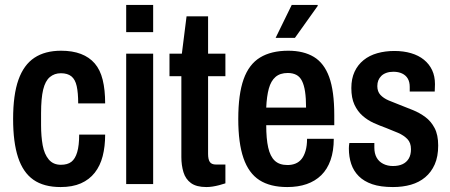

<svg xmlns="http://www.w3.org/2000/svg" viewBox="-20 -744 1819 776"><path d="M225 12Q157 12 115 -17.5Q73 -47 53 -108Q33 -169 33 -263Q33 -361 54.5 -421.5Q76 -482 119 -510.5Q162 -539 227 -539Q273 -539 307 -526Q341 -513 363 -487.5Q385 -462 395 -421.5Q405 -381 405 -326H296Q296 -369 290 -396Q284 -423 268.5 -435.5Q253 -448 226 -448Q200 -448 181.5 -432.5Q163 -417 154.5 -382Q146 -347 146 -286V-238Q146 -193 152.5 -157Q159 -121 177 -99.5Q195 -78 226 -78Q253 -78 268.5 -90Q284 -102 292 -129Q300 -156 300 -200H405Q405 -152 395 -113Q385 -74 363 -46Q341 -18 307 -3Q273 12 225 12Z M490 -614V-724H599V-614ZM490 0V-527H599V0Z M814 12Q774 12 752 -4Q730 -20 721.5 -48Q713 -76 713 -109V-436H665V-527H715L734 -678H821V-527H891V-436H821V-122Q821 -100 828 -89.5Q835 -79 853 -79H891V-3Q879 1 865.5 4.5Q852 8 839 10Q826 12 814 12Z M1141 12Q1072 12 1028.5 -16Q985 -44 964 -105Q943 -166 943 -263Q943 -363 964.5 -423.5Q986 -484 1031 -511.5Q1076 -539 1145 -539Q1207 -539 1248.5 -514Q1290 -489 1310.5 -432.5Q1331 -376 1331 -279V-238H1056Q1056 -183 1064 -147.5Q1072 -112 1090.5 -94.5Q1109 -77 1142 -77Q1160 -77 1174.5 -83Q1189 -89 1199 -101.5Q1209 -114 1215 -134.5Q1221 -155 1221 -183H1329Q1329 -134 1316 -97Q1303 -60 1278.5 -36Q1254 -12 1219.5 0Q1185 12 1141 12ZM1056 -309H1217Q1217 -347 1213 -373.5Q1209 -400 1200.5 -417Q1192 -434 1177.5 -441.5Q1163 -449 1143 -449Q1112 -449 1093.5 -433Q1075 -417 1066.5 -386Q1058 -355 1056 -309ZM1094 -591 1159 -724H1264V-720L1172 -591Z M1568 12Q1518 12 1484.5 0.5Q1451 -11 1430 -32Q1409 -53 1399.5 -81.5Q1390 -110 1390 -144Q1390 -149 1390.5 -155Q1391 -161 1392 -166H1493Q1493 -161 1493 -156.5Q1493 -152 1493 -147Q1493 -124 1502 -107.5Q1511 -91 1528.5 -82Q1546 -73 1568 -73Q1591 -73 1607 -80.5Q1623 -88 1632 -103Q1641 -118 1641 -141Q1641 -167 1626.5 -182Q1612 -197 1589 -207Q1566 -217 1540 -227Q1515 -236 1490.5 -247Q1466 -258 1445.5 -276Q1425 -294 1412.5 -321Q1400 -348 1400 -388Q1400 -426 1413 -454Q1426 -482 1449.5 -501Q1473 -520 1505 -529Q1537 -538 1574 -538Q1611 -538 1641.5 -529Q1672 -520 1693.5 -502.5Q1715 -485 1726.5 -460.5Q1738 -436 1738 -404Q1738 -397 1737.5 -388Q1737 -379 1737 -374H1636V-393Q1636 -413 1628 -426.5Q1620 -440 1605 -447Q1590 -454 1570 -454Q1554 -454 1541.5 -449.5Q1529 -445 1521 -437Q1513 -429 1509 -419Q1505 -409 1505 -396Q1505 -374 1517.5 -360.5Q1530 -347 1551 -338Q1572 -329 1596 -320Q1622 -310 1649 -299Q1676 -288 1699 -271Q1722 -254 1736.5 -226.5Q1751 -199 1751 -156Q1751 -111 1737 -79.5Q1723 -48 1698.5 -27.5Q1674 -7 1641 2.5Q1608 12 1568 12Z"/></svg>

Font: Archivo SemiBold Condensed
Style: Regular
Weight: 600
Width: 3
Version: Version 2.001